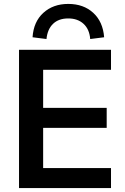

<svg xmlns="http://www.w3.org/2000/svg" viewBox="-20 -959 637 979"><path d="M77 0V-705H546V-603H200V-409H524V-307H200V-102H546V0ZM217 -760 146 -769Q151 -848 201 -893.5Q251 -939 328 -939Q406 -939 455.5 -893.5Q505 -848 511 -769L440 -760Q436 -810 406 -837.5Q376 -865 328 -865Q279 -865 250.5 -837.5Q222 -810 217 -760Z"/></svg>

Font: Nunito Sans
Style: Bold
Weight: 700
Designer: Vernon Adams
Foundry: Vernon Adams
Version: Version 3.101; ttfautohint (v1.8.4.7-5d5b);gftools[0.9.27]